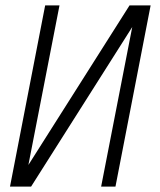

<svg xmlns="http://www.w3.org/2000/svg" viewBox="-20 -690 590 710"><path d="M17 0 147 -670H200L85 -80L459 -670H537L407 0H354L469 -590L95 0Z"/></svg>

Font: Lode Dark
Style: Italic
Weight: 400
Italic angle: -11°
Monospace: yes
Designer: Belleve Invis
Foundry: Belleve Invis
Version: Version 29.2.0; ttfautohint (v1.8.3)